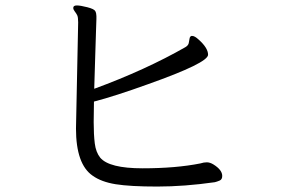

<svg xmlns="http://www.w3.org/2000/svg" viewBox="-20 -693 1040 705"><path d="M249 -664Q249 -658 254.5 -651Q260 -644 263.5 -637Q267 -630 267 -611L259 -221Q259 -90 320 -48Q352 -25 405 -16.5Q458 -8 557.5 -8Q657 -8 769 -24Q777 -26 786.5 -30Q796 -34 796 -47Q796 -69 764 -89Q751 -97 739.5 -97Q728 -97 716 -93Q626 -75 503.5 -75Q381 -75 348 -114Q332 -134 328 -166.5Q324 -199 324 -245L325 -320Q402 -340 524 -384Q744 -462 744 -492Q744 -517 709 -548Q695 -561 686 -561H683Q677 -559 676 -551Q675 -543 673 -534.5Q671 -526 661 -520Q514 -436 326 -367Q328 -426 329.5 -482.5Q331 -539 332.5 -578Q334 -617 334 -623V-634Q334 -644 330 -652Q326 -660 300.5 -666.5Q275 -673 262 -673Q249 -673 249 -664Z"/></svg>

Font: LXGW WenKai TC
Style: Regular
Weight: 400
Designer: LXGW / Fontworks Inc.
Foundry: LXGW / Fontworks Inc.
Version: Version 1.330